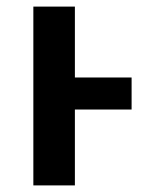

<svg xmlns="http://www.w3.org/2000/svg" viewBox="-20 -562 447 582"><path d="M207 0V-230H378.9V-327.1H207V-542H81.1V0Z"/></svg>

Font: Noto Reveo Sans
Style: Regular
Weight: 600
Designer: Monotype Design Team
Foundry: Monotype Imaging Inc.
Version: Version 2.007